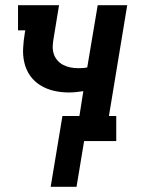

<svg xmlns="http://www.w3.org/2000/svg" viewBox="-20 -540 540 735"><path d="M174 175 219 -96H284L299 -191Q285 -189 271 -187.5Q257 -186 243 -186Q214 -186 186 -192.5Q158 -199 134.5 -213.5Q111 -228 95.5 -250Q80 -272 73.5 -299Q67 -326 68.5 -355Q70 -384 75 -414L77 -424H49V-520H206L186 -398Q183 -382 182 -366.5Q181 -351 185 -336.5Q189 -322 198.5 -310.5Q208 -299 221 -292Q234 -285 249 -282Q264 -279 280 -279Q288 -279 297 -279.5Q306 -280 314 -282L354 -520H467L397 -96H425V0H302L273 175Z"/></svg>

Font: Iosevka Curly Slab
Style: Bold Italic
Weight: 700
Italic angle: -9°
Monospace: yes
Designer: Belleve Invis
Foundry: Belleve Invis
Version: Version 22.1.2; ttfautohint (v1.8.4)